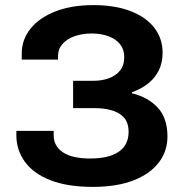

<svg xmlns="http://www.w3.org/2000/svg" viewBox="-20 -719 724 751"><path d="M343 12Q244 12 177.5 -14Q111 -40 77.5 -86Q44 -132 44 -190V-207H190V-190Q190 -147 226.5 -123Q263 -99 332 -99Q406 -99 444.5 -125.5Q483 -152 483 -203Q483 -239 465 -259Q447 -279 417 -287.5Q387 -296 352 -296H266V-403H346Q378 -403 405 -412.5Q432 -422 449 -442.5Q466 -463 466 -496Q466 -525 450 -545.5Q434 -566 405 -577Q376 -588 338 -588Q302 -588 272 -577.5Q242 -567 224.5 -547Q207 -527 207 -500V-486H65V-510Q65 -564 99.5 -607Q134 -650 197 -674.5Q260 -699 345 -699Q429 -699 489.5 -676Q550 -653 583 -611Q616 -569 616 -512Q616 -472 600 -441.5Q584 -411 557 -390.5Q530 -370 496 -358V-354Q559 -339 597 -298Q635 -257 635 -185Q635 -127 600.5 -82.5Q566 -38 501 -13Q436 12 343 12Z"/></svg>

Font: Archivo SemiExpanded
Style: Bold
Weight: 700
Width: 6
Designer: Hector Gatti
Foundry: Omnibus-Type
Version: Version 2.001